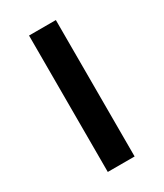

<svg xmlns="http://www.w3.org/2000/svg" viewBox="-144 -598 560 657"><g transform="rotate(-30 136.0 -269.5)"><path d="M189 0V-539H83V0Z"/></g></svg>

Font: Noto Sans Devanagari UI Medium
Style: Regular
Weight: 500
Designer: Jelle Bosma - Monotype Design Team
Foundry: Monotype Imaging Inc.
Version: Version 2.004